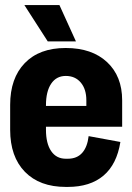

<svg xmlns="http://www.w3.org/2000/svg" viewBox="-20 -720 521 756"><path d="M461 -325V-221H161V-209Q161 -155 181.5 -125Q202 -95 239 -95H247Q283 -95 303.5 -118Q324 -141 329 -184L454 -161Q440 -73 387.5 -28.5Q335 16 247 16H239Q136 16 78 -43.5Q20 -103 20 -209V-307Q20 -412 77.5 -471.5Q135 -531 238 -531H239Q342 -531 401.5 -475.5Q461 -420 461 -325ZM161 -303H320V-325Q320 -369 298 -395Q276 -421 239 -421Q202 -421 181.5 -390.5Q161 -360 161 -306ZM279 -557H168L76 -700H214Z"/></svg>

Font: Akshar SemiBold
Style: Regular
Weight: 600
Designer: Tall Chai
Foundry: Tall Chai
Version: Version 1.000